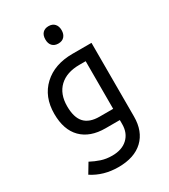

<svg xmlns="http://www.w3.org/2000/svg" viewBox="-225 -805 1010 1149"><g transform="rotate(-30 280.5 -230.0)"><path d="M245.1 240.2Q143.1 240.2 64.9 189L105 122.1Q137.2 139.2 171.4 150.6Q205.6 162.1 247.1 162.1Q314.9 162.1 353.5 125.7Q392.1 89.4 392.1 28.8V0H293.9Q187.5 0 129.2 -58.6Q70.8 -117.2 70.8 -228Q70.8 -345.7 145.5 -415.3Q220.2 -484.9 345.2 -484.9H476.1V23.9Q476.1 126 415.8 183.1Q355.5 240.2 245.1 240.2ZM391.1 -78.1V-407.2H348.1Q259.3 -407.2 209.7 -360.4Q160.2 -313.5 160.2 -229Q160.2 -150.9 194.1 -114.5Q228 -78.1 296.9 -78.1ZM303.2 -580.1Q277.3 -580.1 262.2 -595.7Q247.1 -611.3 247.1 -640.1Q247.1 -668.9 262 -684.6Q276.9 -700.2 303.2 -700.2Q330.1 -700.2 344.7 -683.8Q359.4 -667.5 359.4 -640.1Q359.4 -612.8 344.7 -596.4Q330.1 -580.1 303.2 -580.1Z"/></g></svg>

Font: Droid Arabic Kufi
Style: Regular
Weight: 400
Designer: Pascal Zoghbi
Foundry: Irfont.ir
Version: Version 1.00 February 28, 2013, initial release